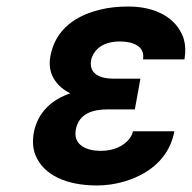

<svg xmlns="http://www.w3.org/2000/svg" viewBox="-20 -558 587 588"><path d="M311 -223H393L410 -317H328C286 -317 252 -332 259 -373C260 -380 263 -387 267 -394C283 -420 312 -431 347 -431C385 -431 425 -418 418 -376H545C549 -401 548 -424 541 -444C519 -503 458 -538 373 -538C341 -538 312 -535 285 -528C216 -511 149 -471 134 -384C124 -327 158 -291 195 -272C142 -254 95 -217 83 -149C79 -124 81 -101 89 -82C114 -21 185 10 277 10C332 10 385 -6 425 -30C465 -54 503 -95 514 -156H387C386 -148 382 -141 377 -134C358 -109 326 -96 288 -96C245 -96 204 -114 212 -160C221 -210 263 -223 311 -223Z"/></svg>

Font: Asimov
Style: NarIt
Weight: 500
Designer: Google
Version: Version 2.000980; 2014